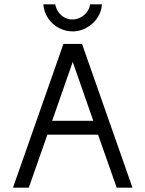

<svg xmlns="http://www.w3.org/2000/svg" viewBox="-20 -867 672 887"><path d="M433 -245H199L113 0H40L273 -664H359L592 0H519ZM411 -309 316 -581 221 -309ZM451 -847Q449 -816 433 -789.5Q417 -763 390 -745Q355 -722 316 -722Q282 -722 251.5 -738Q221 -754 202 -783Q183 -812 180 -847H235Q239 -828 248 -814Q260 -796 277.5 -786.5Q295 -777 315 -777Q338 -777 360 -791Q375 -801 384.5 -815.5Q394 -830 396 -847Z"/></svg>

Font: Sulphur Point
Style: Regular
Weight: 400
Designer: Noponies / Dale Sattler
Foundry: Noponies
Version: Version 1.000; ttfautohint (v1.8)